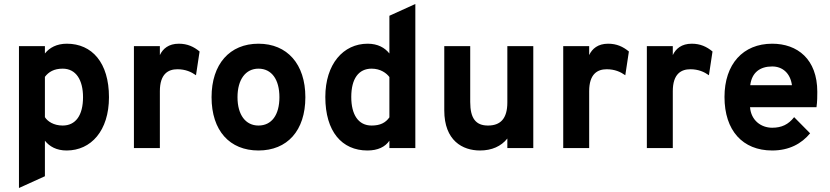

<svg xmlns="http://www.w3.org/2000/svg" viewBox="-20 -742 4160 962"><path d="M314 12C436 12 526 -87 526 -255C526 -428 441 -523 315 -523C264 -523 228 -503 205 -474V-511H75V200L205 141V-37C228 -8 263 12 314 12ZM294 -113C249 -113 218 -134 205 -155V-357C224 -382 251 -398 294 -398C361 -398 396 -341 396 -255C396 -164 359 -113 294 -113Z M651 0H781V-285C781 -373 824 -395 869 -395C909 -395 938 -382 962 -365L980 -484C951 -508 919 -523 876 -523C825 -523 796 -498 781 -466V-511H651Z M1275 12C1419 12 1510 -87 1510 -255C1510 -421 1419 -523 1275 -523C1131 -523 1040 -421 1040 -255C1040 -87 1131 12 1275 12ZM1275 -113C1211 -113 1170 -166 1170 -255C1170 -344 1211 -398 1275 -398C1341 -398 1380 -344 1380 -255C1380 -166 1341 -113 1275 -113Z M1821 12C1873 12 1910 -6 1931 -37V0H2061V-722L1931 -663V-474C1908 -503 1873 -523 1822 -523C1700 -523 1610 -421 1610 -256C1610 -83 1693 12 1821 12ZM1842 -113C1775 -113 1740 -168 1740 -256C1740 -348 1777 -398 1842 -398C1887 -398 1917 -375 1931 -356V-154C1912 -127 1885 -113 1842 -113Z M2522 0H2652V-511H2522V-229C2522 -147 2487 -113 2425 -113C2364 -113 2336 -149 2336 -231V-511H2206V-189C2206 -37 2298 12 2385 12C2444 12 2491 -9 2522 -48Z M2802 0H2932V-285C2932 -373 2975 -395 3020 -395C3060 -395 3089 -382 3113 -365L3131 -484C3102 -508 3070 -523 3027 -523C2976 -523 2947 -498 2932 -466V-511H2802Z M3221 0H3351V-285C3351 -373 3394 -395 3439 -395C3479 -395 3508 -382 3532 -365L3550 -484C3521 -508 3489 -523 3446 -523C3395 -523 3366 -498 3351 -466V-511H3221Z M3849 12C3934 12 3996 -22 4039 -74L3959 -155C3930 -118 3896 -102 3849 -102C3793 -102 3743 -139 3738 -205H4071C4075 -233 4075 -262 4075 -282C4075 -446 3975 -523 3849 -523C3703 -523 3610 -421 3610 -256C3610 -88 3701 12 3849 12ZM3739 -315C3747 -379 3788 -409 3849 -409C3901 -409 3940 -375 3948 -315Z"/></svg>

Font: Overpass ExtraBold
Style: Regular
Weight: 800
Designer: Delve Withrington, Thomas Jockin
Foundry: Delve Fonts
Version: Version 3.000;DELV;Overpass